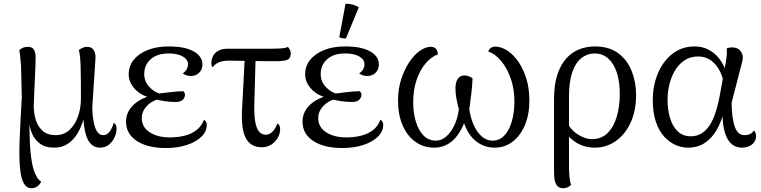

<svg xmlns="http://www.w3.org/2000/svg" viewBox="-20 -766 4017 1013"><path d="M147 227Q120 227 105.5 201.5Q91 176 85.5 120Q80 64 83.5 -27.5Q87 -119 95 -251L91 -420Q88 -454 86 -473Q84 -492 82 -502Q88 -508 100 -513.5Q112 -519 128 -519Q149 -519 158.5 -504.5Q168 -490 168 -465Q168 -439 166.5 -406Q165 -373 163.5 -338.5Q162 -304 160.5 -270Q159 -236 158 -208Q158 -170 168.5 -134.5Q179 -99 204.5 -76Q230 -53 274 -53Q316 -53 346 -80Q376 -107 391.5 -151.5Q407 -196 407 -247Q407 -348 405.5 -411Q404 -474 396 -502Q408 -511 418.5 -515Q429 -519 441 -519Q464 -519 475.5 -500Q487 -481 483 -446L467 -202Q467 -176 470 -149.5Q473 -123 479.5 -101Q486 -79 497 -66Q508 -53 524 -53Q541 -53 552 -64Q563 -75 570 -90.5Q577 -106 580 -118Q585 -115 590 -108.5Q595 -102 595 -87Q595 -63 583.5 -39.5Q572 -16 553 -1.5Q534 13 508 13Q478 13 459 -7Q440 -27 431 -63Q422 -99 420 -144H423Q411 -100 390 -64Q369 -28 338 -7.5Q307 13 267 13Q218 13 189 -9.5Q160 -32 147 -66.5Q134 -101 130 -136H134Q135 -75 137.5 -16.5Q140 42 148 88.5Q156 135 171 161Q177 175 185 182Q193 189 197 193Q191 207 177 217Q163 227 147 227Z M856 15Q758 15 701.5 -22.5Q645 -60 645 -124Q645 -172 679.5 -208Q714 -244 776 -261L782 -249Q727 -259 693 -295Q659 -331 659 -373Q659 -418 685.5 -450.5Q712 -483 759 -502Q806 -521 869 -521Q957 -521 1002.5 -494.5Q1048 -468 1048 -426Q1048 -399 1030.5 -382Q1013 -365 987 -365Q975 -365 963 -369Q951 -373 944 -379Q960 -390 966 -402Q972 -414 972 -427Q972 -452 944.5 -468Q917 -484 870 -484Q810 -484 775.5 -454Q741 -424 741 -375Q741 -337 767 -308Q793 -279 832 -269V-247Q786 -238 757 -209Q728 -180 728 -143Q728 -95 770 -68Q812 -41 876 -41Q916 -41 952 -49.5Q988 -58 1015.5 -78.5Q1043 -99 1056 -134Q1064 -130 1067.5 -123Q1071 -116 1071 -108Q1071 -72 1042.5 -44.5Q1014 -17 965.5 -1Q917 15 856 15ZM908 -228Q877 -228 851 -232Q825 -236 804 -241L813 -272Q847 -276 880 -280Q913 -284 947 -285Q956 -276 956 -266Q956 -251 944 -239.5Q932 -228 908 -228Z M1361 11Q1301 11 1275.5 -40Q1250 -91 1258 -206L1272 -474H1329L1322 -227Q1320 -162 1326.5 -124.5Q1333 -87 1347.5 -71Q1362 -55 1382 -55Q1401 -55 1417 -70.5Q1433 -86 1443 -114Q1451 -111 1454.5 -103Q1458 -95 1458 -84Q1458 -60 1445 -38Q1432 -16 1410.5 -2.5Q1389 11 1361 11ZM1101 -411Q1095 -420 1095 -433Q1095 -453 1104 -470.5Q1113 -488 1132.5 -498.5Q1152 -509 1182 -509H1408Q1447 -509 1467.5 -511Q1488 -513 1499 -518Q1504 -514 1509 -504Q1514 -494 1514 -484Q1514 -458 1496 -450.5Q1478 -443 1435 -443Q1365 -443 1304 -444.5Q1243 -446 1186 -446Q1159 -446 1138.5 -438.5Q1118 -431 1101 -411Z M1787 15Q1689 15 1632.5 -22.5Q1576 -60 1576 -124Q1576 -172 1610.5 -208Q1645 -244 1707 -261L1713 -249Q1658 -259 1624 -295Q1590 -331 1590 -373Q1590 -418 1616.5 -450.5Q1643 -483 1690 -502Q1737 -521 1800 -521Q1888 -521 1933.5 -494.5Q1979 -468 1979 -426Q1979 -399 1961.5 -382Q1944 -365 1918 -365Q1906 -365 1894 -369Q1882 -373 1875 -379Q1891 -390 1897 -402Q1903 -414 1903 -427Q1903 -452 1875.5 -468Q1848 -484 1801 -484Q1741 -484 1706.5 -454Q1672 -424 1672 -375Q1672 -337 1698 -308Q1724 -279 1763 -269V-247Q1717 -238 1688 -209Q1659 -180 1659 -143Q1659 -95 1701 -68Q1743 -41 1807 -41Q1847 -41 1883 -49.5Q1919 -58 1946.5 -78.5Q1974 -99 1987 -134Q1995 -130 1998.5 -123Q2002 -116 2002 -108Q2002 -72 1973.5 -44.5Q1945 -17 1896.5 -1Q1848 15 1787 15ZM1839 -228Q1808 -228 1782 -232Q1756 -236 1735 -241L1744 -272Q1778 -276 1811 -280Q1844 -284 1878 -285Q1887 -276 1887 -266Q1887 -251 1875 -239.5Q1863 -228 1839 -228ZM1805 -563Q1797 -563 1786 -564.5Q1775 -566 1770 -570L1803 -746Q1821 -747 1841.5 -741.5Q1862 -736 1873 -727Z M2594 -520Q2624 -520 2656 -499.5Q2688 -479 2714.5 -441Q2741 -403 2757 -351Q2773 -299 2773 -235Q2773 -161 2749 -105Q2725 -49 2684 -18Q2643 13 2590 13Q2532 13 2488.5 -23.5Q2445 -60 2423 -132H2435Q2408 -59 2367 -23Q2326 13 2270 13Q2215 13 2172 -17.5Q2129 -48 2104.5 -104Q2080 -160 2080 -236Q2080 -296 2096.5 -347Q2113 -398 2138.5 -437Q2164 -476 2194.5 -497.5Q2225 -519 2253 -519Q2271 -519 2280.5 -508Q2290 -497 2290 -479Q2254 -466 2224.5 -430.5Q2195 -395 2177.5 -343Q2160 -291 2160 -228Q2160 -171 2174 -124.5Q2188 -78 2214.5 -51Q2241 -24 2280 -24Q2309 -24 2334 -45.5Q2359 -67 2377 -104.5Q2395 -142 2401 -190Q2393 -219 2388 -246Q2383 -273 2383 -299Q2383 -334 2396 -351Q2409 -368 2431 -368Q2442 -368 2452.5 -364Q2463 -360 2473 -353Q2472 -313 2466.5 -270.5Q2461 -228 2456 -189Q2468 -113 2501.5 -68.5Q2535 -24 2578 -24Q2616 -24 2641.5 -51.5Q2667 -79 2680.5 -126Q2694 -173 2694 -232Q2694 -296 2675 -351Q2656 -406 2624.5 -444Q2593 -482 2556 -494Q2565 -520 2594 -520Z M2952 227Q2935 227 2925 219Q2915 211 2910 197Q2905 183 2904 165.5Q2903 148 2903 130V-241Q2903 -318 2920.5 -371.5Q2938 -425 2968 -458Q2998 -491 3036.5 -506Q3075 -521 3119 -521Q3194 -521 3242 -485Q3290 -449 3313 -390.5Q3336 -332 3336 -265Q3336 -181 3307 -118.5Q3278 -56 3228.5 -21.5Q3179 13 3118 13Q3056 13 3009.5 -21Q2963 -55 2932 -112L2958 -149Q2982 -88 3023.5 -60Q3065 -32 3104 -32Q3153 -32 3185.5 -64Q3218 -96 3234 -150.5Q3250 -205 3250 -270Q3250 -333 3235 -381Q3220 -429 3190 -456.5Q3160 -484 3116 -484Q3079 -484 3048 -460Q3017 -436 2999.5 -385.5Q2982 -335 2982 -256V109Q2982 132 2984 160.5Q2986 189 2993 209Q2988 215 2977 221Q2966 227 2952 227Z M3609 13Q3577 13 3544.5 -1Q3512 -15 3484.5 -45Q3457 -75 3440.5 -123Q3424 -171 3424 -238Q3424 -314 3451 -378.5Q3478 -443 3527.5 -482Q3577 -521 3645 -521Q3687 -521 3719.5 -503.5Q3752 -486 3775.5 -455.5Q3799 -425 3813 -382L3797 -333Q3786 -392 3750.5 -430Q3715 -468 3663 -468Q3620 -468 3589.5 -446.5Q3559 -425 3539.5 -391Q3520 -357 3511 -317.5Q3502 -278 3502 -241Q3502 -187 3515.5 -142.5Q3529 -98 3556 -72.5Q3583 -47 3625 -47Q3657 -47 3681 -62Q3705 -77 3722 -102Q3739 -127 3750.5 -159Q3762 -191 3770 -226Q3778 -261 3783 -293L3809 -436Q3813 -460 3814.5 -478Q3816 -496 3814 -510Q3819 -513 3827 -514.5Q3835 -516 3843 -516Q3864 -516 3878 -505.5Q3892 -495 3897 -477.5Q3902 -460 3895 -437L3840 -224Q3841 -143 3856.5 -98Q3872 -53 3908 -53Q3925 -53 3937.5 -59Q3950 -65 3958 -78Q3969 -66 3969 -47Q3969 -22 3948.5 -4.5Q3928 13 3894 13Q3846 13 3819.5 -31.5Q3793 -76 3791 -172L3796 -168Q3784 -119 3759.5 -77.5Q3735 -36 3698 -11.5Q3661 13 3609 13Z"/></svg>

Font: Arima
Style: Regular
Weight: 400
Designer: Joana Correia and Natanael Gama
Foundry: NDISCOVER
Version: Version 1.101;gftools[0.9.23]